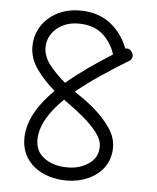

<svg xmlns="http://www.w3.org/2000/svg" viewBox="-51 -729 645 791"><g transform="rotate(5 271.0 -333.5)"><path d="M65.4 -139.2C65.4 -43 146.5 17.6 253.4 17.6C285.2 17.6 314.5 11.7 341.8 -0.5C396 -24.4 432.6 -70.3 432.6 -134.3C432.6 -161.1 424.3 -187 407.7 -212.4C374 -263.2 319.8 -308.1 270.5 -339.8C265.1 -343.3 260.3 -346.7 255.4 -350.1C317.9 -401.4 393.6 -450.7 469.7 -497.1C481.9 -504.9 483.4 -521 475.1 -533.2C468.3 -543.9 459 -547.9 447.3 -544.9C432.1 -585.9 407.7 -619.6 374 -646C340.3 -671.9 297.9 -685.1 247.6 -685.1C144 -685.1 65.4 -614.7 65.4 -521C65.4 -487.3 76.2 -456.1 97.2 -426.8C118.2 -397.5 143.1 -370.6 172.4 -346.2C107.4 -281.7 65.4 -213.4 65.4 -139.2ZM119.6 -521C119.6 -551.8 131.8 -578.1 155.8 -599.1C179.7 -620.1 210.4 -630.9 247.6 -630.9C288.1 -630.9 320.8 -620.1 345.7 -599.1C370.6 -577.6 388.2 -550.3 399.4 -516.6C331.5 -473.6 266.6 -429.2 212.4 -382.8C188.5 -402.8 167 -424.3 147.9 -448.2C128.9 -472.2 119.6 -496.1 119.6 -521ZM119.6 -139.2C119.6 -199.2 157.2 -257.3 214.4 -313.5C220.7 -308.6 228 -303.7 235.4 -298.3C255.4 -284.2 276.9 -267.6 298.8 -249C320.8 -230.5 339.4 -211.4 355 -191.4C370.1 -171.4 377.9 -152.3 377.9 -134.3C377.9 -103.5 365.7 -79.6 340.8 -62.5C315.9 -45.4 287.1 -36.6 253.4 -36.6C214.8 -36.6 182.6 -45.4 157.7 -63.5C132.3 -81.5 119.6 -106.4 119.6 -139.2Z"/></g></svg>

Font: Mikhak Light
Style: Regular
Weight: 300
Designer: Amin Abedi
Version: Version 3.2